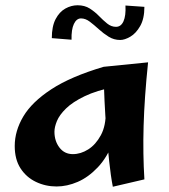

<svg xmlns="http://www.w3.org/2000/svg" viewBox="-20 -695 641 730"><path d="M195 14Q153 14 116.5 -3.5Q80 -21 58 -55Q36 -89 36 -140Q36 -197 68.5 -252Q101 -307 175 -355.5Q249 -404 374 -441L417 -365Q347 -351 301.5 -329Q256 -307 231 -282.5Q206 -258 196.5 -235Q187 -212 187 -194Q187 -159 206 -134Q225 -109 257 -109Q287 -109 315.5 -127Q344 -145 363.5 -181Q383 -217 382 -271L441 -309Q435 -220 411.5 -158.5Q388 -97 352 -59Q316 -21 275.5 -3.5Q235 14 195 14ZM409 15Q401 -26 395 -82.5Q389 -139 384.5 -198Q380 -257 377.5 -310Q375 -363 374 -398.5Q373 -434 374 -441L543 -458Q529 -323 526 -216Q523 -109 529 -13ZM252 -544 177 -550Q177 -595 191.5 -622.5Q206 -650 228.5 -662.5Q251 -675 275 -675Q302 -675 321.5 -662.5Q341 -650 356.5 -634Q372 -618 387.5 -605.5Q403 -593 421 -593Q440 -593 449.5 -614Q459 -635 457 -674L529 -669Q529 -624 513 -596Q497 -568 475.5 -555.5Q454 -543 437 -543Q413 -543 393 -555.5Q373 -568 355.5 -584Q338 -600 321.5 -612.5Q305 -625 288 -625Q271 -625 261 -604Q251 -583 252 -544Z"/></svg>

Font: Marhey Light Medium
Style: Regular
Weight: 500
Version: Version 1.000